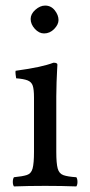

<svg xmlns="http://www.w3.org/2000/svg" viewBox="-20 -667 323 689"><path d="M90 -599Q90 -617 107 -632Q124 -647 142 -647Q163 -647 176.5 -630Q190 -613 190 -595Q190 -579 174.5 -563Q159 -547 138 -547Q120 -547 105 -563.5Q90 -580 90 -599ZM182 -122Q182 -81 187 -62.5Q192 -44 207.5 -38.5Q223 -33 254 -31Q258 -25 258 -14Q258 -4 254 2Q229 1 200.5 0.5Q172 0 142 0Q112 0 84 0.5Q56 1 30 2Q26 -4 26 -14Q26 -25 30 -31Q61 -34 76.5 -39Q92 -44 97 -62.5Q102 -81 102 -122V-317Q102 -346 97.5 -359.5Q93 -373 79 -378.5Q65 -384 38 -386Q37 -391 36 -400Q35 -409 36 -413Q87 -420 119 -427Q151 -434 172 -442Q186 -442 186 -435Q186 -435 185 -417Q184 -399 183 -372.5Q182 -346 182 -321Z"/></svg>

Font: Pochaevsk
Style: Regular
Weight: 400
Version: Version 1.210; ttfautohint (v1.8.4.7-5d5b)